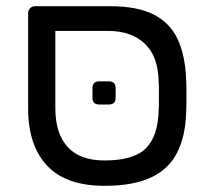

<svg xmlns="http://www.w3.org/2000/svg" viewBox="-20 -591 677 621"><path d="M318 10Q193 10 132 -55.5Q71 -121 71 -240V-548Q71 -558 77.5 -564.5Q84 -571 94 -571H335Q424 -571 477 -544Q530 -517 554.5 -464.5Q579 -412 582 -335Q583 -325 583 -303Q583 -281 583 -259Q583 -237 582 -227Q580 -151 553 -97.5Q526 -44 468.5 -17Q411 10 318 10ZM318 -72Q413 -72 452 -111.5Q491 -151 493 -232Q494 -242 494 -262Q494 -282 494 -301Q494 -320 493 -330Q491 -410 447.5 -450.5Q404 -491 330 -491H159V-240Q159 -160 198.5 -116Q238 -72 318 -72ZM301 -253Q279 -253 279 -275V-306Q279 -328 301 -328H332Q354 -328 354 -306V-275Q354 -253 332 -253Z"/></svg>

Font: DVN-Rubik
Style: Regular
Weight: 400
Designer: Hubert and Fischer
Foundry: Hubert & Fischer
Version: Version 2.102